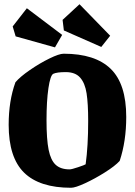

<svg xmlns="http://www.w3.org/2000/svg" viewBox="-20 -876 638 908"><path d="M21 -286Q21 -399 53 -487Q75 -513 121.5 -545Q168 -577 214 -599.5Q260 -622 281 -622Q430 -622 503.5 -550.5Q577 -479 577 -323Q577 -208 546 -115Q524 -91 476.5 -61Q429 -31 382.5 -9.5Q336 12 316 12Q167 12 94 -59.5Q21 -131 21 -286ZM385 -99Q397 -185 397 -304Q397 -386 389.5 -434.5Q382 -483 359 -509Q336 -535 291 -535Q249 -535 232 -527Q218 -520 209 -459Q200 -398 200 -307Q200 -217 210 -167.5Q220 -118 243.5 -96.5Q267 -75 309 -75Q319 -75 350 -85.5Q381 -96 385 -99ZM459 -654 282 -732 276 -782 356 -856 501 -707ZM240 -652 54 -704 40 -751 107 -837 274 -711Z"/></svg>

Font: Grenze ExtraBold
Style: Regular
Weight: 800
Designer: Renata Polastri
Foundry: Omnibus-Type
Version: Version 1.002; ttfautohint (v1.8)